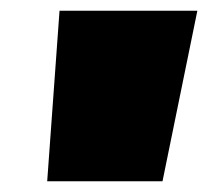

<svg xmlns="http://www.w3.org/2000/svg" viewBox="-20 -760 388 358"><path d="M348 -740 283 -422H68L91 -740Z"/></svg>

Font: Pathway Extreme 28pt Black
Style: Italic
Weight: 900
Italic angle: -8°
Designer: Eduardo Rodriguez Tunni
Foundry: Eduardo Rodriguez Tunni
Version: Version 1.001;gftools[0.9.26]